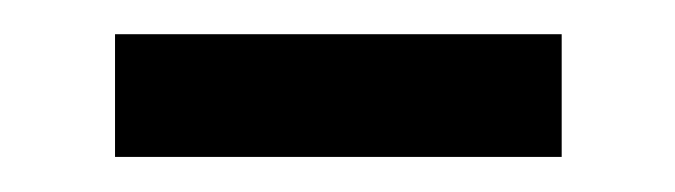

<svg xmlns="http://www.w3.org/2000/svg" viewBox="-20 -335 387 110"><path d="M45.9 -245.1V-315.4H301.8V-245.1Z"/></svg>

Font: GenYoGothic TW TTF Regular
Style: Regular
Weight: 400
Version: Version 1.300